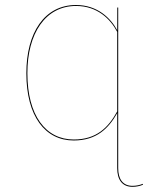

<svg xmlns="http://www.w3.org/2000/svg" viewBox="-20 -547 612 760"><path d="M545.2 180.6C533.2 185.6 519.3 188.6 504.5 188.6C465.6 188.6 447.9 161.3 447.9 118.5V-517.2H444.2L444 -427.1C418.4 -474.8 366.3 -527.2 280.9 -527.2C155.6 -527.2 84.3 -417.1 84.3 -257.1C84.3 -87.2 158.5 9.1 271.8 9.1C362.5 9.1 409.6 -38.8 443.9 -99.1V118.4C443.9 164.7 463.9 192.5 504.3 192.5C519.5 192.5 533.8 189.4 545.9 184.3ZM271.9 5.2C160.7 5.2 88.4 -90.2 88.4 -257.1C88.3 -414.8 159.8 -523.4 281 -523.4C365 -523.4 417.2 -471.8 443.9 -420.8V-106C408.9 -42.3 362 5.2 271.8 5.2Z"/></svg>

Font: Fira Sans Four
Style: Regular
Weight: 100
Designer: Carrois Corporate & Edenspiekermann AG
Foundry: Carrois Corporate GbR & Edenspiekermann AG
Version: Version 4.203;PS 004.203;hotconv 1.0.88;makeotf.lib2.5.64775